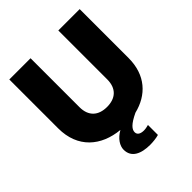

<svg xmlns="http://www.w3.org/2000/svg" viewBox="-252 -867 1227 1227"><g transform="rotate(-45 361.5 -254.0)"><path d="M386 212C409 212 442 209 465 202V112C451 116 436 119 422 119C394 119 372 109 372 85C372 60 392 34 464 0C592 -31 680 -124 680 -278V-720H487V-278C487 -196 439 -154 362 -154C284 -154 236 -196 236 -278V-720H44V-278C44 -101 160 -5 318 10C268 38 243 79 243 114C243 185 305 212 386 212Z"/></g></svg>

Font: Aspekta 850
Style: Regular
Weight: 850
Designer: Ivo Dolenc
Version: Version 2.000